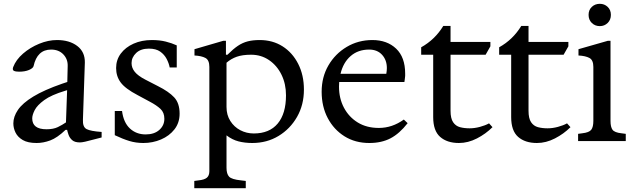

<svg xmlns="http://www.w3.org/2000/svg" viewBox="-20 -740 3328 1007"><path d="M172 10Q126 10 99.5 -5.5Q73 -21 61.5 -44.5Q50 -68 50 -93Q50 -128 74 -163.5Q98 -199 154.5 -233.5Q211 -268 306 -301L333 -310L335 -394Q336 -430 312 -455Q288 -480 248 -480Q175 -480 156 -393Q153 -382 132 -373Q111 -364 80 -364Q62 -364 53 -368.5Q44 -373 49 -388Q64 -427 101 -459Q138 -491 185.5 -510.5Q233 -530 279 -530Q344 -530 385 -499Q426 -468 425 -412L415 -113Q413 -74 434 -63Q455 -52 513 -48V-19L478 -10Q445 -1 427 3Q409 7 399 7Q372 7 358.5 -5Q345 -17 339.5 -33Q334 -49 332 -59H324Q280 -17 243.5 -3.5Q207 10 172 10ZM224 -62Q260 -62 283.5 -73.5Q307 -85 326 -98L332 -267L322 -264Q249 -242 212 -215Q175 -188 162 -162.5Q149 -137 149 -119Q149 -62 224 -62Z M732 10Q693 10 658.5 -0.5Q624 -11 582 -31V-158H620Q628 -97 661.5 -66Q695 -35 744 -35Q789 -35 815.5 -58.5Q842 -82 842 -117Q842 -150 821.5 -169Q801 -188 767 -206L702 -241Q637 -275 613 -307.5Q589 -340 589 -383Q589 -426 613.5 -459Q638 -492 680.5 -511Q723 -530 777 -530Q817 -530 849 -522Q881 -514 907 -502V-386H870Q866 -408 854 -431Q842 -454 820 -469.5Q798 -485 761 -485Q718 -485 694 -462Q670 -439 670 -409Q670 -384 687 -363Q704 -342 743 -322L809 -288Q865 -260 893.5 -229.5Q922 -199 922 -144Q922 -96 895 -61.5Q868 -27 824.5 -8.5Q781 10 732 10Z M999 247V209L1021 206Q1052 203 1065 192Q1078 181 1078 158V-389Q1078 -425 1057.5 -436Q1037 -447 1000 -449V-482L1151 -526H1165V-453H1173Q1203 -483 1227.5 -499.5Q1252 -516 1279 -523Q1306 -530 1342 -530Q1410 -530 1462 -497Q1514 -464 1544 -405Q1574 -346 1574 -270Q1574 -190 1538 -127Q1502 -64 1441 -27Q1380 10 1303 10Q1264 10 1231 1.5Q1198 -7 1168 -30V140Q1168 172 1181.5 186.5Q1195 201 1244 206L1269 209V247ZM1311 -40Q1393 -40 1436.5 -92Q1480 -144 1480 -240Q1480 -300 1456.5 -348Q1433 -396 1391.5 -424.5Q1350 -453 1297 -453Q1252 -453 1222 -442.5Q1192 -432 1168 -411V-179Q1168 -137 1188 -105.5Q1208 -74 1240.5 -57Q1273 -40 1311 -40Z M1917 10Q1843 10 1787 -25Q1731 -60 1699 -120.5Q1667 -181 1667 -259Q1667 -336 1702.5 -397Q1738 -458 1798.5 -494Q1859 -530 1933 -530Q2010 -530 2057.5 -485Q2105 -440 2105 -354Q2105 -348 2105 -341.5Q2105 -335 2103 -324L2101 -310H1759Q1758 -298 1758 -286Q1758 -224 1784 -175Q1810 -126 1856.5 -97.5Q1903 -69 1967 -69Q2037 -69 2098 -113L2118 -94Q2075 -39 2028 -14.5Q1981 10 1917 10ZM1916 -480Q1858 -480 1819 -446Q1780 -412 1766 -353H2006Q2009 -369 2009 -383Q2009 -425 1984 -452.5Q1959 -480 1916 -480Z M2387 10Q2325 10 2288.5 -22Q2252 -54 2252 -126V-453H2189V-492Q2261 -532 2305 -604H2343V-520H2552V-497L2527 -453H2343V-159Q2343 -119 2356.5 -99Q2370 -79 2392.5 -73Q2415 -67 2443 -67Q2469 -67 2497 -74.5Q2525 -82 2545 -93L2563 -73Q2528 -38 2481.5 -14Q2435 10 2387 10ZM2796 10Q2734 10 2697.5 -22Q2661 -54 2661 -126V-453H2598V-492Q2670 -532 2714 -604H2752V-520H2961V-497L2936 -453H2752V-159Q2752 -119 2765.5 -99Q2779 -79 2801.5 -73Q2824 -67 2852 -67Q2878 -67 2906 -74.5Q2934 -82 2954 -93L2972 -73Q2937 -38 2890.5 -14Q2844 10 2796 10Z M3012 0V-38L3034 -41Q3070 -45 3081 -59.5Q3092 -74 3092 -106V-389Q3092 -425 3071.5 -436Q3051 -447 3014 -449V-482L3168 -526H3182V-106Q3182 -74 3192.5 -59.5Q3203 -45 3239 -41L3262 -38V0ZM3126 -603Q3101 -603 3084 -619.5Q3067 -636 3067 -662Q3067 -688 3084 -704Q3101 -720 3126 -720Q3150 -720 3167 -704Q3184 -688 3184 -662Q3184 -636 3167 -619.5Q3150 -603 3126 -603Z"/></svg>

Font: Hedvig Letters Serif 14pt
Style: Regular
Weight: 400
Designer: Alexander Örn & Tor Weibull
Foundry: Kanon Foundry
Version: Version 1.000; ttfautohint (v1.8.4.7-5d5b)